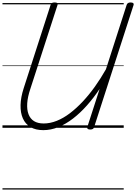

<svg xmlns="http://www.w3.org/2000/svg" viewBox="-20 -1035 1103 1555"><path d="M331 19Q268 19 226.5 -6Q185 -31 165 -76.5Q145 -122 146.5 -184.5Q148 -247 172 -321L390 -996Q393 -1006 400 -1010.5Q407 -1015 423 -1015Q437 -1015 443.5 -1010.5Q450 -1006 446 -995L226 -316Q204 -251 200.5 -199Q197 -147 211 -110Q225 -73 255.5 -54Q286 -35 334 -35Q386 -35 440 -56.5Q494 -78 547 -118.5Q600 -159 651 -213.5Q702 -268 749 -334Q796 -400 838 -474L1006 -996Q1009 -1005 1016.5 -1010Q1024 -1015 1038 -1015Q1053 -1015 1059 -1009.5Q1065 -1004 1062 -995L742 -5Q740 4 732.5 9Q725 14 710 14Q696 14 690 8.5Q684 3 687 -6L787 -315Q739 -243 684.5 -181.5Q630 -120 571.5 -75Q513 -30 452.5 -5.5Q392 19 331 19ZM0 490H982V500H0ZM0 -20H982V0H0ZM0 -505H982V-500H0ZM0 -1010H982V-1000H0Z"/></svg>

Font: Playwrite NZ Guides
Style: Regular
Weight: 400
Designer: Veronika Burian, José Scaglione
Foundry: TypeTogether
Version: Version 1.003